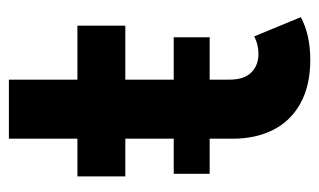

<svg xmlns="http://www.w3.org/2000/svg" viewBox="-165 -555 728 438"><g transform="rotate(-90 199.0 -336.0)"><path d="M101.6 -168.9V-221.7H21.5V-303.7H101.6V-414.1H15.6V-523.4H101.6V-679.7H236.3V-523.4H359.4V-414.1H236.3V-303.7H333V-221.7H236.3V-176.8Q236.3 -143.1 252.7 -126.7Q269 -110.4 294.9 -110.4Q316.9 -110.4 335 -120.1L378.9 -13.7Q338.9 7.8 281.2 7.8Q223.1 7.8 182.6 -14.4Q142.1 -36.6 121.8 -76.7Q101.6 -116.7 101.6 -168.9Z"/></g></svg>

Font: Reddit Sans Fudge
Style: Bold
Weight: 700
Designer: Stephen Hutchings
Foundry: Reddit
Version: Version 1.013